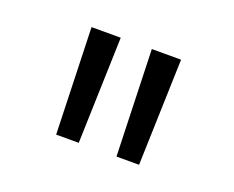

<svg xmlns="http://www.w3.org/2000/svg" viewBox="-56 -816 518 425"><g transform="rotate(20 203.0 -603.0)"><path d="M105.5 -477.1 97.7 -727.5H166.5L158.7 -477.1ZM247.6 -477.1 239.7 -727.5H308.6L300.8 -477.1Z"/></g></svg>

Font: Inter 20pt Light
Style: Regular
Weight: 300
Version: Version 4.001;git-66647c0bb